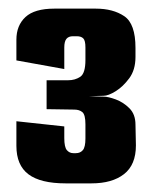

<svg xmlns="http://www.w3.org/2000/svg" viewBox="-20 -662 355 445"><path d="M132 -237Q74 -237 46 -258Q18 -279 18 -324V-381L129 -369V-342Q129 -321 135 -314Q141 -307 150 -307H156Q166 -307 172 -314Q178 -321 178 -341V-374Q178 -396 171 -402Q164 -408 152 -408L88 -409V-476H138Q154 -476 166 -484Q178 -492 178 -523V-552Q178 -568 173 -573Q168 -578 158 -578H149Q139 -578 134 -572Q129 -566 129 -552V-502L18 -522V-570Q18 -603 39 -622.5Q60 -642 106 -642H202Q242 -642 268 -624.5Q294 -607 294 -551V-530Q294 -500 279.5 -480.5Q265 -461 248 -450.5Q231 -440 220 -440L186 -439L220 -438Q231 -438 248.5 -431.5Q266 -425 280 -411Q294 -397 294 -373L295 -325Q295 -280 267.5 -258.5Q240 -237 192 -237Z"/></svg>

Font: Smooch Sans Thin ExtraBold
Style: Regular
Weight: 800
Version: Version 1.010